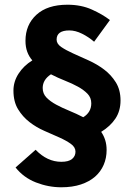

<svg xmlns="http://www.w3.org/2000/svg" viewBox="-20 -710 568 814"><path d="M161 -337Q161 -313 177 -296.5Q193 -280 218 -266.5Q243 -253 273.5 -240.5Q304 -228 333 -213Q367 -234 367 -272Q367 -296 351 -312.5Q335 -329 310.5 -342.5Q286 -356 255.5 -368Q225 -380 196 -395Q161 -372 161 -337ZM240 84Q185 84 132.5 63.5Q80 43 46 0L131 -75Q180 -24 240 -24Q271 -24 285.5 -36Q300 -48 300 -67Q300 -86 280.5 -100Q261 -114 232 -127Q203 -140 168.5 -155Q134 -170 105 -192.5Q76 -215 56.5 -247Q37 -279 37 -326Q37 -364 58.5 -397.5Q80 -431 117 -454Q103 -470 95.5 -490.5Q88 -511 88 -537Q88 -605 134.5 -647.5Q181 -690 266 -690Q324 -690 369.5 -669.5Q415 -649 446 -625L379 -533Q356 -553 328 -567Q300 -581 274 -581Q220 -581 220 -542Q220 -524 240 -510.5Q260 -497 290 -483.5Q320 -470 355.5 -454Q391 -438 421 -415.5Q451 -393 471 -361Q491 -329 491 -284Q491 -240 469.5 -207.5Q448 -175 409 -151Q420 -135 426 -116Q432 -97 432 -74Q432 -40 419.5 -11Q407 18 383 39Q359 60 323 72Q287 84 240 84Z"/></svg>

Font: Font
Style: ¶
Weight: 700
Designer: Paul D. Hunt
Foundry: Adobe Systems Incorporated
Version: Version 3.000